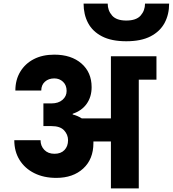

<svg xmlns="http://www.w3.org/2000/svg" viewBox="-20 -1055 967 1075"><path d="M268 -476Q307 -476 330 -496Q353 -516 353 -546Q353 -578 333 -597Q313 -616 284 -616Q252 -616 231.5 -597.5Q211 -579 211 -548H66Q66 -608 93.5 -653.5Q121 -699 169.5 -724Q218 -749 284 -749Q379 -749 436 -699.5Q493 -650 493 -567Q493 -513 465.5 -474Q438 -435 387 -418V-414Q415 -407 438 -392H601V-740H856V-609H757V0H601V-263H503Q503 -259 503 -254Q503 -164 446 -111.5Q389 -59 295 -59Q225 -59 172 -85.5Q119 -112 89.5 -159.5Q60 -207 60 -270H207Q207 -238 228 -216Q249 -194 285 -194Q321 -194 341 -215Q361 -236 361 -270Q361 -301 339 -325Q317 -349 268 -349H223V-476ZM687 -824Q604 -824 551 -851.5Q498 -879 473 -926.5Q448 -974 448 -1035H583Q583 -996 607.5 -968Q632 -940 687 -940Q743 -940 767.5 -968Q792 -996 792 -1035H927Q927 -974 901.5 -926.5Q876 -879 823 -851.5Q770 -824 687 -824Z"/></svg>

Font: Poppins
Style: Bold
Weight: 700
Designer: Ninad Kale (Devanagari), Jonny Pinhorn (Latin)
Version: Version 5.002